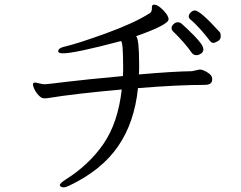

<svg xmlns="http://www.w3.org/2000/svg" viewBox="-20 -753 1040 828"><path d="M808 -446Q729 -445 579 -432Q580 -443 580 -454Q580 -465 580 -476Q580 -585 567 -597Q707 -646 707 -670Q707 -680 696.5 -694.5Q686 -709 671 -721Q656 -733 644 -733Q635 -733 635 -721V-716Q635 -700 624 -695Q558 -653 436.5 -609Q315 -565 259 -552Q231 -546 231 -532Q231 -523 252 -523Q302 -523 502 -576Q511 -570 511 -468V-446Q511 -436 510 -425Q347 -410 265.5 -400Q184 -390 178 -390H165L133 -397H130Q122 -396 122 -389Q122 -382 128.5 -368Q135 -354 147 -341.5Q159 -329 170 -329Q181 -329 187 -330Q302 -349 505 -367Q489 -224 426.5 -133Q364 -42 262 22Q238 38 238 45Q238 46 240 50Q245 55 254.5 55Q264 55 282 46Q419 -20 489.5 -122.5Q560 -225 575 -373Q748 -387 863 -387Q895 -387 895 -410V-415Q894 -429 875 -440.5Q856 -452 844 -453H840ZM820 -708Q811 -708 802.5 -699.5Q794 -691 794 -683Q794 -675 800 -670Q823 -651 847.5 -623Q872 -595 881.5 -581.5Q891 -568 899 -568Q907 -568 919.5 -575.5Q932 -583 932 -596Q932 -609 928 -614Q843 -708 820 -708ZM808 -524Q816 -515 826.5 -515Q837 -515 847 -522Q857 -529 857 -540Q857 -551 846 -566Q835 -581 818.5 -598Q802 -615 786 -630Q770 -645 763 -651Q756 -657 746.5 -657Q737 -657 728.5 -649Q720 -641 720 -632.5Q720 -624 726 -618Q775 -571 808 -524Z"/></svg>

Font: LXGW WenKai Mono TC
Style: Regular
Weight: 400
Designer: LXGW / Fontworks Inc.
Foundry: LXGW / Fontworks Inc.
Version: Version 1.330